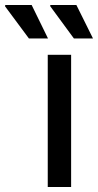

<svg xmlns="http://www.w3.org/2000/svg" viewBox="-117 -744 390 764"><path d="M73 0V-526H166V0ZM177 -591 83 -719V-724H187L253 -591ZM-2 -591 -97 -719 -96 -724H9L74 -591Z"/></svg>

Font: Archivo SemiExpanded
Style: Regular
Weight: 400
Width: 6
Designer: Hector Gatti
Foundry: Omnibus-Type
Version: Version 2.001